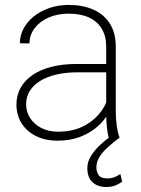

<svg xmlns="http://www.w3.org/2000/svg" viewBox="-20 -558 571 775"><path d="M408.7 -97.2V-370.1Q408.7 -411.6 391.1 -441.4Q373.5 -471.2 339.8 -487.1Q306.2 -502.9 257.3 -502.9Q211.9 -502.9 176 -487.1Q140.1 -471.2 119.6 -443.8Q99.1 -416.5 99.1 -382.8L60.1 -383.3Q60.1 -413.6 74.5 -441.4Q88.9 -469.2 115.5 -491Q142.1 -512.7 178.5 -525.4Q214.8 -538.1 258.3 -538.1Q314 -538.1 356.7 -519.3Q399.4 -500.5 423.3 -462.9Q447.3 -425.3 447.3 -369.1V-108.4Q447.3 -80.1 451.2 -51.3Q455.1 -22.5 461.9 -4.9V0H419.4Q414.1 -18.6 411.4 -45.4Q408.7 -72.3 408.7 -97.2ZM421.4 -299.8 422.4 -266.1H293.5Q244.6 -266.1 206.1 -256.8Q167.5 -247.6 140.6 -230.5Q113.8 -213.4 99.6 -189.9Q85.4 -166.5 85.4 -137.2Q85.4 -106.9 101.6 -81.5Q117.7 -56.2 147 -41.3Q176.3 -26.4 214.8 -26.4Q267.6 -26.4 308.3 -44.7Q349.1 -63 377 -94.5Q404.8 -126 417.5 -167.5L434.6 -139.2Q426.3 -113.3 408.7 -86.9Q391.1 -60.5 363.3 -38.8Q335.4 -17.1 297.9 -3.7Q260.3 9.8 212.4 9.8Q162.1 9.8 124.8 -9Q87.4 -27.8 66.9 -60.8Q46.4 -93.8 46.4 -136.2Q46.4 -172.9 63 -203.1Q79.6 -233.4 111.1 -255.1Q142.6 -276.9 187.7 -288.3Q232.9 -299.8 289.6 -299.8ZM435.1 -13.2 459 0Q436.5 17.6 415.8 35.9Q395 54.2 382.1 74.5Q369.1 94.7 369.1 117.7Q369.1 135.7 378.2 148.9Q387.2 162.1 413.1 162.1Q431.6 162.1 444.3 156.2Q457 150.4 465.8 144.5L473.1 175.3Q463.4 182.6 447.8 189.7Q432.1 196.8 408.2 196.8Q374.5 196.8 353.5 177.7Q332.5 158.7 332.5 119.6Q332.5 96.2 346.7 72.5Q360.8 48.8 384.3 26.9Q407.7 4.9 435.1 -13.2Z"/></svg>

Font: Roboto ExtraLight
Style: Regular
Weight: 250
Designer: Christian Robertson
Foundry: Google
Version: Version 3.009; 2024